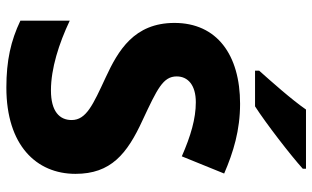

<svg xmlns="http://www.w3.org/2000/svg" viewBox="-209 -762 981 603"><g transform="rotate(90 281.5 -460.5)"><path d="M510 -921V-931H324C293 -886 235 -821 202 -784V-771H314C367 -805 468 -883 510 -921ZM526 -207C526 -318 464 -369 357 -418C259 -464 220 -482 220 -525C220 -560 247 -585 301 -585C353 -585 407 -569 471 -541L525 -674C458 -703 389 -724 306 -724C152 -724 52 -651 52 -518C52 -391 139 -341 223 -302C309 -262 357 -241 357 -195C357 -157 330 -130 264 -130C195 -130 117 -155 45 -189V-34C108 -4 170 10 255 10C436 10 526 -84 526 -207Z"/></g></svg>

Font: Noto Sans Arabic ExtBd
Style: Regular
Weight: 800
Designer: Monotype Design Team, Nadine Chahine, Nizar Qandah and Khaled Hosny
Foundry: Monotype Imaging Inc.
Version: Version 2.012